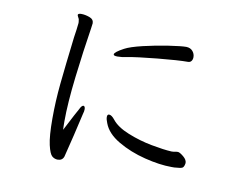

<svg xmlns="http://www.w3.org/2000/svg" viewBox="-76 -803 1152 904"><g transform="rotate(10 500.0 -350.5)"><path d="M798 -589Q798 -578 792.5 -570.5Q787 -563 776 -563Q730 -563 632.5 -553.5Q535 -544 487 -535Q466 -530 445 -530Q426 -530 426 -537Q426 -548 469 -571Q495 -585 554 -599Q613 -613 673 -622Q733 -631 755 -631H758Q777 -630 787.5 -617.5Q798 -605 798 -589ZM235 -672Q233 -677 230 -682Q227 -687 227 -690V-692Q229 -698 243 -698Q261 -698 282 -690.5Q303 -683 303 -664Q303 -662 300 -641Q282 -527 267 -400Q252 -273 252 -187Q252 -158 253 -146Q254 -149 292 -221L309 -252Q319 -274 328 -274Q331 -274 333.5 -270Q336 -266 336 -259Q336 -248 332 -236Q323 -196 307 -128.5Q291 -61 281 -23Q274 -3 252 -3Q237 -3 225 -13Q213 -23 203.5 -64Q194 -105 194 -190Q194 -272 202.5 -357Q211 -442 228 -584Q234 -622 237 -652V-658Q237 -660 235 -672ZM452 -213Q445 -230 445 -241Q445 -254 454 -254Q466 -254 481 -235Q506 -203 562 -180.5Q618 -158 676.5 -147Q735 -136 772 -134H775Q782 -134 788.5 -135.5Q795 -137 801 -137H805Q815 -135 831.5 -121Q848 -107 848 -92L847 -86Q844 -71 836 -67.5Q828 -64 799 -62H785Q729 -62 657 -80Q585 -98 527 -132Q469 -166 452 -213Z"/></g></svg>

Font: Fusion Kai T
Style: Regular
Weight: 400
Designer: Fontworks Inc.
Version: Version 24.134;May 13, 2024